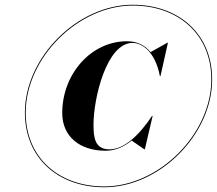

<svg xmlns="http://www.w3.org/2000/svg" viewBox="-20 -780 915 810"><path d="M85 -305C85 -112 227 10 420 10C653 10 875 -212 875 -445C875 -638 733 -760 540 -760C307 -760 85 -538 85 -305ZM88.5 -305C88.5 -536 310 -756.5 540 -756.5C731 -756.5 871.5 -636 871.5 -445C871.5 -214 650 6.5 420 6.5C229 6.5 88.5 -114 88.5 -305ZM425.5 -144C467 -144 503.5 -161 535.5 -187L589 -150H591L624 -291H621.5C567.5 -210 504.5 -150 442 -150C379.5 -150 374.5 -200 374.5 -255C374.5 -364 429 -599 539.5 -599C577.5 -599 634.5 -564 654.5 -459H657L688.5 -600H686.5L615 -560C591.5 -589 559.5 -606 515.5 -606C363.5 -606 242.5 -467 242.5 -303C242.5 -205 315.5 -144 425.5 -144Z"/></svg>

Font: Bodoni* 48pt Fatface
Style: Italic
Weight: 900
Italic angle: -13°
Version: Version 2.3